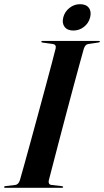

<svg xmlns="http://www.w3.org/2000/svg" viewBox="-32 -895 496 915"><path d="M200.5 -35Q198.5 -27 201.5 -20.8Q204.5 -14.5 214 -13.5L262 -8Q269 -7 269 -4Q269 0 263 0H-7Q-12.5 0 -12.5 -3.5Q-12.5 -7.5 -6.5 -8L40.5 -13.5Q56.5 -15.5 63 -37Q69.5 -59 83 -107.8Q96.5 -156.5 114 -220.2Q131.5 -284 150.2 -353Q169 -422 186 -485.5Q203 -549 215.8 -596.8Q228.5 -644.5 233.5 -665.5Q236.5 -683.5 218.5 -685.5L171.5 -692Q165 -692.5 165 -696.5Q165 -700 171 -700H439Q444 -700 444 -697Q444 -693.5 437.5 -692.5L387.5 -685Q374.5 -683 367.5 -663Q361.5 -642.5 348.5 -594.5Q335.5 -546.5 318.2 -482.8Q301 -419 282.8 -350Q264.5 -281 247.8 -217Q231 -153 218.5 -104.5Q206 -56 200.5 -35ZM317.5 -749.5Q289 -749.5 275.8 -767Q262.5 -784.5 269.5 -812Q276.5 -839.5 299 -857.2Q321.5 -875 349.5 -875Q378.5 -875 391.5 -857.5Q404.5 -840 397.5 -812Q390.5 -784.5 368.2 -767Q346 -749.5 317.5 -749.5Z"/></svg>

Font: Fraunces 144pt S000 SemiBold
Style: Italic
Weight: 600
Italic angle: -16°
Version: Version 1.000; ttfautohint (v1.8.3)